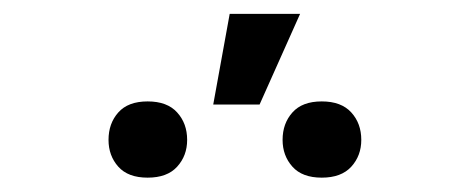

<svg xmlns="http://www.w3.org/2000/svg" viewBox="-20 -863 640 273"><path d="M306.6 -843.3 283.2 -714.4H349.1L406.7 -843.3ZM134.3 -664.1Q134.3 -641.6 148.2 -626Q162.1 -610.4 189.9 -610.4Q217.8 -610.4 231.9 -626Q246.1 -641.6 246.1 -664.1Q246.1 -687.5 231.9 -703.1Q217.8 -718.8 189.9 -718.8Q162.1 -718.8 148.2 -703.1Q134.3 -687.5 134.3 -664.1ZM381.8 -664.1Q381.8 -641.6 395.8 -626Q409.7 -610.4 437.5 -610.4Q465.3 -610.4 479.5 -626Q493.7 -641.6 493.7 -664.1Q493.7 -687.5 479.5 -703.1Q465.3 -718.8 437.5 -718.8Q409.7 -718.8 395.8 -703.1Q381.8 -687.5 381.8 -664.1Z"/></svg>

Font: RobotoMono Nerd Font
Style: Regular
Weight: 400
Monospace: yes
Designer: Google
Version: Version 3.000;Nerd Fonts 3.2.1